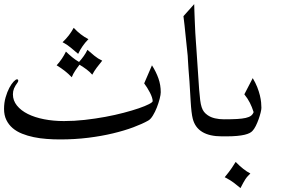

<svg xmlns="http://www.w3.org/2000/svg" viewBox="-20 -726 1401 950"><path d="M366.7 -459.5Q348.1 -475.1 329.8 -490.5Q311.5 -505.9 289.6 -517.1Q307.1 -533.7 320.3 -550.8Q333.5 -567.9 344.7 -588.4Q377 -553.2 417.5 -532.2Q385.7 -500 366.7 -459.5ZM335 -343.8Q319.3 -360.4 300.8 -375Q282.2 -389.6 260.3 -402.8Q274.9 -418.9 286.4 -436Q297.9 -453.1 306.2 -470.7Q321.3 -456.1 337.6 -442.6Q354 -429.2 371.1 -419.4Q383.3 -433.1 394 -448Q404.8 -462.9 412.6 -479.5Q429.2 -464.8 447 -450.2Q464.8 -435.5 485.8 -425.8Q471.7 -408.7 459 -391.8Q446.3 -375 436.5 -356.4Q424.3 -370.6 408.2 -382.6Q392.1 -394.5 373.5 -405.8Q362.3 -391.6 352.1 -376.2Q341.8 -360.8 335 -343.8ZM731.9 -402.8Q752.4 -370.6 763.9 -338.1Q775.4 -305.7 775.4 -269.5Q775.4 -257.8 770 -237.1Q764.6 -216.3 756.1 -194.3Q747.6 -172.4 736.3 -154.1Q725.1 -135.7 713.4 -129.4Q684.1 -112.8 639.6 -96.2Q595.2 -79.6 539.3 -66.2Q483.4 -52.7 417 -44.4Q350.6 -36.1 276.4 -36.1Q244.1 -36.1 210.9 -38.6Q177.7 -41 147 -47.4Q116.2 -53.7 89.4 -64.5Q62.5 -75.2 42.7 -92Q22.9 -108.9 11.5 -132.3Q0 -155.8 0 -187Q0 -217.8 7.8 -244.6Q15.6 -271.5 26.1 -291.3Q36.6 -311 47.4 -322.3Q58.1 -333.5 64 -333.5Q70.3 -333.5 70.3 -326.7Q70.3 -322.8 67.4 -318.4Q54.7 -301.3 49.3 -288.1Q43.9 -274.9 43.9 -259.3Q43.9 -228.5 63.7 -203.9Q83.5 -179.2 117.7 -162.1Q151.9 -145 198 -136Q244.1 -127 296.4 -127Q347.2 -127 399.4 -132.8Q451.7 -138.7 500.5 -147.7Q549.3 -156.7 592 -168Q634.8 -179.2 666.7 -190.2Q698.7 -201.2 717 -210.7Q735.4 -220.2 735.4 -225.6Q735.4 -233.9 731.7 -244.9Q728 -255.9 721.9 -267.8Q715.8 -279.8 708.3 -291.7Q700.7 -303.7 693.4 -313.5Z M887.7 -646 940.9 -705.6Q940.9 -690.9 941.9 -669.7Q942.9 -648.4 943.8 -620.6L946.3 -564.9Q947.8 -534.2 949.5 -516.1Q951.2 -498 951.2 -492.7L965.3 -283.7Q967.8 -252 970.5 -230.7Q973.1 -209.5 977.8 -195.6Q982.4 -181.6 989.5 -172.6Q996.6 -163.6 1007.3 -156.2Q1022.5 -145.5 1043.5 -140.6Q1064.5 -135.7 1087.9 -135.7H1092.8Q1096.7 -135.7 1099.4 -132.1Q1102.1 -128.4 1103.8 -122.6Q1105.5 -116.7 1106.4 -109.1Q1107.4 -101.6 1107.4 -93.8Q1107.4 -77.6 1103.8 -64.5Q1100.1 -51.3 1092.8 -51.3H1078.1Q955.6 -51.3 933.6 -139.2Q926.8 -165.5 923.3 -226.1L917.5 -322.3L912.6 -385.3Q910.2 -415 909.7 -431.4Q909.2 -447.8 908.7 -450.2L896.5 -567.4Q895.5 -579.6 893.3 -598.9Q891.1 -618.2 887.7 -646Z M1083 -51.3Q1078.1 -51.3 1075 -57.4Q1071.8 -63.5 1070.1 -73Q1068.4 -82.5 1068.4 -93.5Q1068.4 -104.5 1070.1 -113.8Q1071.8 -123 1075 -129.4Q1078.1 -135.7 1083 -135.7H1087.9Q1127 -135.7 1153.1 -137.2Q1179.2 -138.7 1196 -142.6Q1212.9 -146.5 1221.9 -153.3Q1231 -160.2 1234.9 -171.4Q1226.6 -197.3 1216.3 -217.5Q1206.1 -237.8 1189 -259.3L1230.5 -339.4Q1244.1 -316.9 1252.7 -295.2Q1261.2 -273.4 1265.9 -254.2Q1270.5 -234.9 1272 -219.2Q1273.4 -203.6 1273.4 -192.4Q1273.4 -184.1 1269.5 -168.5Q1265.6 -152.8 1259.5 -135.7Q1253.4 -118.7 1245.4 -102.5Q1237.3 -86.4 1228.5 -77.6Q1223.6 -72.3 1214.6 -67.6Q1205.6 -63 1190.7 -59.3Q1175.8 -55.7 1153.1 -53.5Q1130.4 -51.3 1097.7 -51.3ZM1146 75.2Q1186 116.2 1218.8 132.3Q1211.4 139.6 1205.6 146Q1199.7 152.3 1194.3 160.4Q1189 168.5 1183.3 179Q1177.7 189.5 1169.9 204.6Q1153.8 190.9 1136.5 178Q1119.1 165 1098.6 154.3L1091.8 150.9Q1115.2 122.6 1127.2 104.5Q1139.2 86.4 1146 75.2Z"/></svg>

Font: XB Niloofar
Style: Regular
Weight: 400
Designer: Behnam
Foundry: Irmug
Version: Version 7.201 2008